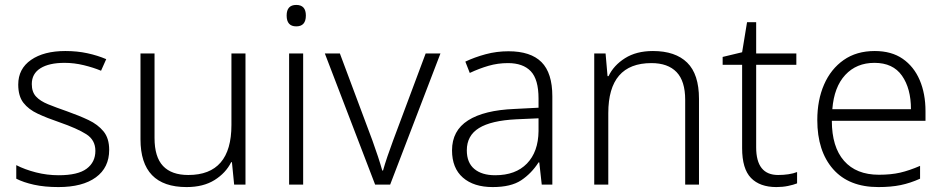

<svg xmlns="http://www.w3.org/2000/svg" viewBox="-20 -749 3831 779"><path d="M423 -141Q423 -69 369 -29.5Q315 10 217 10Q161 10 118 0.5Q75 -9 46 -24V-79Q81 -61 126 -49.5Q171 -38 218 -38Q296 -38 331.5 -64.5Q367 -91 367 -137Q367 -181 330 -204.5Q293 -228 221 -253Q171 -270 133.5 -287.5Q96 -305 75 -332Q54 -359 54 -406Q54 -470 106 -506Q158 -542 245 -542Q293 -542 334.5 -533Q376 -524 411 -509L390 -462Q359 -475 320 -484.5Q281 -494 242 -494Q179 -494 144 -472Q109 -450 109 -408Q109 -376 126 -357.5Q143 -339 175 -326Q207 -313 253 -297Q301 -280 339 -262Q377 -244 400 -216Q423 -188 423 -141Z M976 -532V0H930L921 -91H918Q896 -47 850.5 -18.5Q805 10 737 10Q550 10 550 -184V-532H607V-189Q607 -112 641.5 -75.5Q676 -39 744 -39Q919 -39 919 -242V-532Z M1182 -729Q1221 -729 1221 -686Q1221 -642 1182 -642Q1143 -642 1143 -686Q1143 -729 1182 -729ZM1210 -532V0H1153V-532Z M1502 0 1298 -532H1359L1491 -179Q1503 -146 1513.5 -114Q1524 -82 1531 -57H1534Q1541 -82 1552 -114.5Q1563 -147 1575 -179L1707 -532H1767L1563 0Z M2043 -541Q2133 -541 2177 -497Q2221 -453 2221 -358V0H2178L2168 -90H2165Q2136 -45 2094.5 -17.5Q2053 10 1979 10Q1902 10 1858 -28.5Q1814 -67 1814 -139Q1814 -219 1879 -260.5Q1944 -302 2068 -307L2165 -312V-349Q2165 -427 2133.5 -460Q2102 -493 2041 -493Q2000 -493 1962 -482Q1924 -471 1886 -453L1868 -499Q1906 -517 1950.5 -529Q1995 -541 2043 -541ZM2075 -265Q1973 -260 1923.5 -229.5Q1874 -199 1874 -139Q1874 -89 1904.5 -63.5Q1935 -38 1989 -38Q2072 -38 2118 -85.5Q2164 -133 2165 -217V-269Z M2629 -542Q2720 -542 2768 -495Q2816 -448 2816 -348V0H2760V-344Q2760 -420 2725 -456.5Q2690 -493 2623 -493Q2448 -493 2448 -290V0H2391V-532H2437L2445 -440H2449Q2470 -484 2516 -513Q2562 -542 2629 -542Z M3137 -39Q3159 -39 3179 -42Q3199 -45 3214 -51V-5Q3199 1 3177 5.5Q3155 10 3130 10Q3063 10 3027 -27Q2991 -64 2991 -148V-486H2912V-518L2991 -537L3011 -659H3048V-532H3211V-486H3048V-151Q3048 -39 3137 -39Z M3529 -542Q3597 -542 3642.5 -510.5Q3688 -479 3711.5 -424Q3735 -369 3735 -298V-259H3355Q3355 -153 3404.5 -96.5Q3454 -40 3546 -40Q3595 -40 3632 -48.5Q3669 -57 3713 -76V-24Q3673 -6 3634 2Q3595 10 3544 10Q3424 10 3360 -63Q3296 -136 3296 -262Q3296 -343 3323.5 -406Q3351 -469 3403 -505.5Q3455 -542 3529 -542ZM3528 -494Q3455 -494 3409.5 -445Q3364 -396 3357 -306H3676Q3676 -390 3639.5 -442Q3603 -494 3528 -494Z"/></svg>

Font: Noto Traditional Nushu Light
Style: Regular
Weight: 300
Designer: LIU Zhao
Foundry: LiuZhao Studio
Version: Version 2.003; ttfautohint (v1.8.4.7-5d5b)